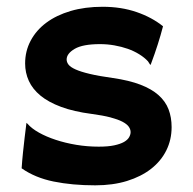

<svg xmlns="http://www.w3.org/2000/svg" viewBox="-20 -540 569 567"><path d="M43.9 -43Q45.4 -65.9 47.9 -89.8Q50.3 -113.8 52.7 -133.1Q55.2 -152.3 56.6 -164.8Q58.1 -177.2 58.1 -177.2Q58.6 -177.2 61.5 -174.3Q73.2 -160.6 95 -148.4Q116.7 -136.2 144.8 -127Q172.9 -117.7 205.3 -112.3Q237.8 -106.9 271.5 -106.9Q299.3 -106.9 317.4 -110.8Q335.4 -114.7 346.2 -120.8Q356.9 -127 361.3 -134.8Q365.7 -142.6 365.7 -149.9Q365.7 -158.2 360.1 -166Q354.5 -173.8 341.3 -180.7Q328.1 -187.5 305.9 -193.4Q283.7 -199.2 250.5 -203.6Q197.8 -210.4 160.4 -224.4Q123 -238.3 99.6 -257.6Q76.2 -276.9 65.2 -301Q54.2 -325.2 54.2 -352.5Q54.2 -389.2 70.6 -419.9Q86.9 -450.7 116.7 -472.9Q146.5 -495.1 188.7 -507.6Q231 -520 283.2 -520Q337.9 -520 383.3 -504.4Q428.7 -488.8 461.4 -462.4Q454.6 -436 446 -409.2Q437.5 -382.3 426.3 -352.5Q425.3 -348.6 424.3 -348.6Q423.3 -348.6 421.1 -352.5Q418.9 -356.4 417 -358.9Q406.7 -370.1 391.4 -379.6Q376 -389.2 357.4 -395.8Q338.9 -402.3 317.9 -406Q296.9 -409.7 275.4 -409.7Q224.6 -409.7 200.7 -395.8Q176.8 -381.8 176.8 -364.3Q176.8 -356.4 182.4 -349.1Q188 -341.8 203.1 -335Q218.3 -328.1 244.9 -321.8Q271.5 -315.4 313.5 -309.6Q361.3 -302.7 394.5 -290Q427.7 -277.3 448.2 -259Q468.8 -240.7 477.8 -217Q486.8 -193.4 486.8 -164.6Q486.8 -127.4 471.2 -95.9Q455.6 -64.5 426.3 -41.5Q397 -18.6 355.2 -5.6Q313.5 7.3 261.2 7.3Q193.4 7.3 138.4 -3.9Q83.5 -15.1 43.9 -43Z"/></svg>

Font: Hammersmith One
Style: Regular
Weight: 400
Designer: Nicole Fally
Foundry: Nicole Fally
Version: Version 1.002